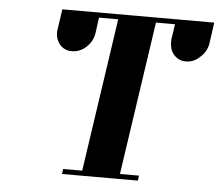

<svg xmlns="http://www.w3.org/2000/svg" viewBox="-47 -667 825 720"><g transform="rotate(5 365.5 -307.5)"><path d="M147 -524.9Q147 -534.2 147.9 -538.1L159.2 -615.2H731L720.2 -538.1Q715.8 -505.9 690.9 -483.9Q668 -460.9 637.2 -460.9Q608.4 -460.9 589.8 -483.9Q576.2 -501 576.2 -526.9V-538.1L585 -596.2H513.2L428.2 -19H500L497.1 0H211.9L213.9 -19H286.1L371.1 -596.2H298.8L291 -538.1Q286.6 -506.8 262.2 -483.9Q238.8 -461.9 208 -461.9Q178.7 -461.9 161.1 -483.9Q147 -502.9 147 -524.9Z"/></g></svg>

Font: Hjet
Style: Italic
Weight: 400
Designer: T. Christopher White
Version: Version 1.2